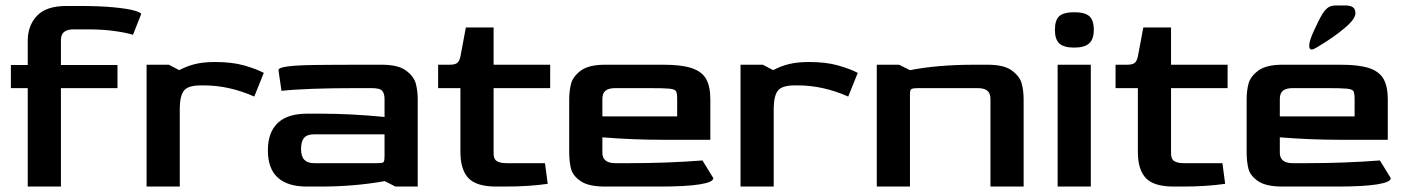

<svg xmlns="http://www.w3.org/2000/svg" viewBox="-20 -686 5174 706"><path d="M82 -362H20V-447H82V-536Q82 -592 116 -628Q150 -664 224 -664H274Q348 -664 399 -659Q450 -654 474.5 -647Q499 -640 499 -634L469 -558Q444 -566 400.5 -572Q357 -578 302 -578H252Q227 -578 215.5 -568.5Q204 -559 204 -538V-447H412V-362H204V0H82Z M519 -448H601L639 -428Q667 -443 697.5 -450.5Q728 -458 771 -458Q834 -458 879 -445Q924 -432 950 -418L915 -331Q822 -372 730 -372H719Q673 -372 657.5 -354Q642 -336 641 -290V0H519Z M965 -133Q965 -199 1001 -233.5Q1037 -268 1109 -268H1160Q1269 -268 1394 -256V-322Q1394 -341 1386 -351.5Q1378 -362 1346 -362H1296Q1107 -362 1015 -352L1004 -428Q1004 -437 1036 -441.5Q1068 -446 1133 -447Q1198 -448 1334 -448H1384Q1444 -448 1473 -426.5Q1502 -405 1509 -378.5Q1516 -352 1516 -320V0H1434L1395 -20Q1283 0 1159 0H1109Q965 0 965 -133ZM1364 -86Q1380 -86 1385.5 -87.5Q1391 -89 1392.5 -94.5Q1394 -100 1394 -115V-192H1135Q1109 -192 1098 -179Q1087 -166 1087 -138Q1087 -111 1099 -98.5Q1111 -86 1135 -86Z M1673 -128V-362H1591V-448H1633Q1652 -448 1660.5 -454Q1669 -460 1673 -478L1693 -585H1795V-448H2003V-362H1795V-127Q1794 -103 1805.5 -94.5Q1817 -86 1843 -86H1984L1994 -10Q1924 0 1836 0H1805Q1732 0 1702.5 -31Q1673 -62 1673 -128Z M2073 -128V-320Q2073 -352 2080 -378.5Q2087 -405 2116 -426.5Q2145 -448 2205 -448H2420Q2486 -448 2523.5 -435.5Q2561 -423 2576.5 -395.5Q2592 -368 2592 -320V-172H2417Q2307 -172 2195 -181V-126Q2194 -86 2243 -86H2294Q2433 -86 2563 -96L2603 -31Q2603 -16 2552.5 -8Q2502 0 2406 0H2205Q2144 0 2115 -20Q2086 -40 2079.5 -66Q2073 -92 2073 -128ZM2470 -258V-322Q2470 -344 2465.5 -351Q2461 -358 2441.5 -360Q2422 -362 2364 -362H2243Q2218 -362 2206.5 -352.5Q2195 -343 2195 -322V-258Z M2703 -448H2785L2823 -428Q2851 -443 2881.5 -450.5Q2912 -458 2955 -458Q3018 -458 3063 -445Q3108 -432 3134 -418L3099 -331Q3006 -372 2914 -372H2903Q2857 -372 2841.5 -354Q2826 -336 2825 -290V0H2703Z M3204 -448H3286L3326 -428Q3428 -448 3562 -448H3612Q3672 -448 3701 -426.5Q3730 -405 3737 -378.5Q3744 -352 3744 -320V0H3622V-322Q3622 -343 3610.5 -352.5Q3599 -362 3574 -362H3356Q3337 -362 3331.5 -358.5Q3326 -355 3326 -340V0H3204Z M3859 -576Q3859 -612 3875 -626.5Q3891 -641 3930 -641Q3969 -641 3985.5 -626.5Q4002 -612 4002 -576Q4002 -542 3985 -526.5Q3968 -511 3930 -511Q3892 -511 3875.5 -526Q3859 -541 3859 -576ZM3869 -448H3991V0H3869Z M4164 -128V-362H4082V-448H4124Q4143 -448 4151.5 -454Q4160 -460 4164 -478L4184 -585H4286V-448H4494V-362H4286V-127Q4285 -103 4296.5 -94.5Q4308 -86 4334 -86H4475L4485 -10Q4415 0 4327 0H4296Q4223 0 4193.5 -31Q4164 -62 4164 -128Z M4564 -128V-320Q4564 -352 4571 -378.5Q4578 -405 4607 -426.5Q4636 -448 4696 -448H4911Q4977 -448 5014.5 -435.5Q5052 -423 5067.5 -395.5Q5083 -368 5083 -320V-172H4908Q4798 -172 4686 -181V-126Q4685 -86 4734 -86H4785Q4924 -86 5054 -96L5094 -31Q5094 -16 5043.5 -8Q4993 0 4897 0H4696Q4635 0 4606 -20Q4577 -40 4570.5 -66Q4564 -92 4564 -128ZM4961 -258V-322Q4961 -344 4956.5 -351Q4952 -358 4932.5 -360Q4913 -362 4855 -362H4734Q4709 -362 4697.5 -352.5Q4686 -343 4686 -322V-258ZM4844 -637Q4854 -652 4864.5 -659Q4875 -666 4894 -666H4925Q4945 -666 4954.5 -659.5Q4964 -653 4964 -637Q4964 -616 4924 -582.5Q4884 -549 4834 -519Q4831 -517 4820 -510.5Q4809 -504 4803 -504Q4794 -504 4794 -518Q4794 -535 4811.5 -573.5Q4829 -612 4844 -637Z"/></svg>

Font: Gold
Style: Regular
Weight: 400
Designer: jaiki
Version: Version 1.000